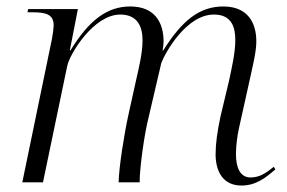

<svg xmlns="http://www.w3.org/2000/svg" viewBox="-20 -564 888 594"><path d="M727 10C772 10 802 -14 832 -40L827 -48C801 -27 782 -15 755 -15C722 -15 710 -47 710 -87C710 -113 714 -143 719 -166L755 -328C762 -361 773 -404 773 -436C773 -494 746 -544 671 -544C598 -544 544 -502 485 -408H483C485 -418 486 -427 486 -436C486 -494 459 -544 383 -544C311 -544 255 -501 198 -408H196L221 -536H67L65 -526H79C122 -526 146 -520 146 -485C146 -478 144 -462 141 -445L49 0H113L188 -360C196 -398 270 -519 352 -519C408 -519 421 -478 421 -439C421 -400 409 -351 401 -316L378 -212C364 -149 348 -47 347 0H412C412 -46 427 -152 440 -202L479 -369C492 -403 557 -519 642 -519C700 -519 708 -475 708 -439C708 -400 696 -350 689 -316L662 -203C652 -156 647 -118 647 -87C647 -32 671 10 727 10Z"/></svg>

Font: Noto Serif Display Light
Style: Italic
Weight: 300
Italic angle: -12°
Designer: Monotype Design Team
Foundry: Monotype Imaging Inc.
Version: Version 2.009